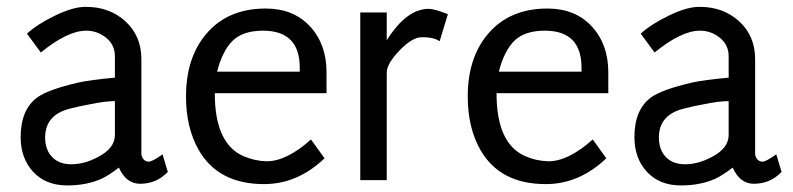

<svg xmlns="http://www.w3.org/2000/svg" viewBox="-20 -532 2343 567"><path d="M393.6 10.7Q352.5 10.7 331.1 -37.1Q300.8 -13.7 279.3 -3.9Q235.4 15.6 178.7 15.6Q115.2 15.6 78.1 -24.4Q41 -64.5 41 -127Q41 -208 89.8 -244.1Q122.1 -267.6 210.9 -288.1Q245.1 -295.9 319.3 -302.7V-366.2Q319.3 -399.4 293.5 -420.4Q267.6 -441.4 234.4 -441.4Q179.7 -441.4 100.6 -377L59.6 -432.6Q90.8 -460.9 141.6 -485.4Q197.3 -512.7 234.4 -511.7Q303.7 -511.7 350.6 -468.8Q397.5 -425.8 397.5 -357.4V-75.2Q402.3 -55.7 418 -54.7Q428.7 -53.7 460 -76.2L475.6 -24.4Q442.4 10.7 393.6 10.7ZM319.3 -233.4Q290 -233.4 243.2 -223.6Q215.8 -218.8 185.5 -210.9Q113.3 -192.4 113.3 -126Q113.3 -89.8 133.8 -68.4Q154.3 -46.9 190.4 -46.9Q229.5 -46.9 269.5 -68.4Q318.4 -93.8 319.3 -131.8Z M614.3 -256.8Q614.3 -108.4 698.2 -71.3Q731.4 -56.6 767.6 -55.7Q826.2 -55.7 898.4 -120.1L938.5 -64.5Q858.4 11.7 759.8 11.7Q624 11.7 566.4 -89.8Q529.3 -155.3 529.3 -247.1Q529.3 -361.3 588.9 -431.6Q652.3 -506.8 764.6 -506.8Q846.7 -506.8 895.5 -454.1Q944.3 -401.4 944.3 -318.4V-256.8ZM865.2 -332Q865.2 -441.4 756.8 -441.4Q697.3 -441.4 667 -411.6Q636.7 -381.8 621.1 -320.3H865.2Z M1278.3 -410.2Q1259.8 -422.9 1224.6 -421.9Q1197.3 -421.9 1159.7 -382.8Q1122.1 -343.8 1122.1 -317.4V0H1043.9V-495.1H1122.1V-413.1Q1180.7 -505.9 1246.1 -505.9Q1262.7 -505.9 1302.7 -490.2Z M1446.3 -256.8Q1446.3 -108.4 1530.3 -71.3Q1563.5 -56.6 1599.6 -55.7Q1658.2 -55.7 1730.5 -120.1L1770.5 -64.5Q1690.4 11.7 1591.8 11.7Q1456.1 11.7 1398.4 -89.8Q1361.3 -155.3 1361.3 -247.1Q1361.3 -361.3 1420.9 -431.6Q1484.4 -506.8 1596.7 -506.8Q1678.7 -506.8 1727.5 -454.1Q1776.4 -401.4 1776.4 -318.4V-256.8ZM1697.3 -332Q1697.3 -441.4 1588.9 -441.4Q1529.3 -441.4 1499 -411.6Q1468.8 -381.8 1453.1 -320.3H1697.3Z M2206.1 10.7Q2165 10.7 2143.6 -37.1Q2113.3 -13.7 2091.8 -3.9Q2047.9 15.6 1991.2 15.6Q1927.7 15.6 1890.6 -24.4Q1853.5 -64.5 1853.5 -127Q1853.5 -208 1902.3 -244.1Q1934.6 -267.6 2023.4 -288.1Q2057.6 -295.9 2131.8 -302.7V-366.2Q2131.8 -399.4 2106 -420.4Q2080.1 -441.4 2046.9 -441.4Q1992.2 -441.4 1913.1 -377L1872.1 -432.6Q1903.3 -460.9 1954.1 -485.4Q2009.8 -512.7 2046.9 -511.7Q2116.2 -511.7 2163.1 -468.8Q2210 -425.8 2210 -357.4V-75.2Q2214.8 -55.7 2230.5 -54.7Q2241.2 -53.7 2272.5 -76.2L2288.1 -24.4Q2254.9 10.7 2206.1 10.7ZM2131.8 -233.4Q2102.5 -233.4 2055.7 -223.6Q2028.3 -218.8 1998 -210.9Q1925.8 -192.4 1925.8 -126Q1925.8 -89.8 1946.3 -68.4Q1966.8 -46.9 2002.9 -46.9Q2042 -46.9 2082 -68.4Q2130.9 -93.8 2131.8 -131.8Z"/></svg>

Font: Puritan
Style: Regular
Weight: 400
Version: 2.0a